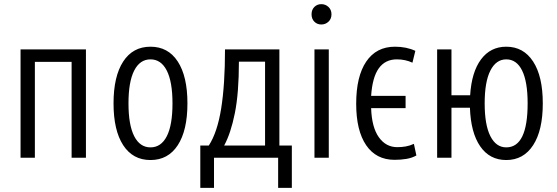

<svg xmlns="http://www.w3.org/2000/svg" viewBox="-20 -760 2685 925"><path d="M79 0V-522H394V0H325V-462H148V0Z M705 11Q620 11 573.5 -60.5Q527 -132 527 -262Q527 -392 573.5 -463.5Q620 -535 705 -535Q790 -535 836.5 -463.5Q883 -392 883 -262Q883 -132 836.5 -60.5Q790 11 705 11ZM705 -50Q756 -50 783.5 -103.5Q811 -157 811 -262Q811 -366 783.5 -420Q756 -474 705 -474Q654 -474 626.5 -420Q599 -366 599 -262Q599 -158 626.5 -104Q654 -50 705 -50Z M945 145V-59H986Q1027 -122 1045.5 -237Q1064 -352 1064 -522H1326V-59H1386V145H1320V0H1011V145ZM1060 -59H1257V-463H1131Q1131 -312 1111.5 -215Q1092 -118 1060 -59Z M1495 0V-522H1564V0ZM1528 -642Q1508 -642 1494.5 -655.5Q1481 -669 1481 -691Q1481 -713 1494.5 -726.5Q1508 -740 1528 -740Q1548 -740 1562.5 -726.5Q1577 -713 1577 -691Q1577 -669 1562.5 -655.5Q1548 -642 1528 -642Z M1881 10Q1792 10 1744 -60.5Q1696 -131 1696 -260Q1696 -392 1744.5 -463.5Q1793 -535 1883 -535Q1938 -535 1981 -515L1967 -458Q1933 -474 1892 -474Q1836 -474 1805 -431Q1774 -388 1768 -298H1934V-239H1768Q1771 -147 1805 -99Q1839 -51 1894 -51Q1915 -51 1935 -54.5Q1955 -58 1974 -67L1986 -11Q1965 1 1938 5.5Q1911 10 1881 10Z M2419 11Q2339 11 2293.5 -55Q2248 -121 2244 -241H2155V0H2086V-522H2155V-301H2245Q2252 -413 2297.5 -474Q2343 -535 2419 -535Q2502 -535 2548.5 -463.5Q2595 -392 2595 -262Q2595 -132 2548.5 -60.5Q2502 11 2419 11ZM2419 -50Q2522 -50 2522 -262Q2522 -366 2495.5 -420Q2469 -474 2419 -474Q2370 -474 2342.5 -420Q2315 -366 2315 -262Q2315 -158 2342.5 -104Q2370 -50 2419 -50Z"/></svg>

Font: Ubuntu Sans Condensed
Style: Regular
Weight: 400
Width: 3
Designer: Dalton Maag Ltd
Foundry: Dalton Maag Ltd
Version: Version 1.006; ttfautohint (v1.8.4.7-5d5b)